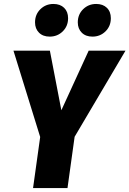

<svg xmlns="http://www.w3.org/2000/svg" viewBox="-20 -950 654 970"><path d="M357 -259 321 0H147L183 -258L48 -694H232L290 -393L428 -694H614ZM157 -837Q157 -877 184 -903.5Q211 -930 250 -930Q284 -930 304 -910.5Q324 -891 324 -858Q324 -818 297 -791.5Q270 -765 231 -765Q197 -765 177 -785Q157 -805 157 -837ZM373 -837Q373 -877 400 -903.5Q427 -930 466 -930Q500 -930 520 -910.5Q540 -891 540 -858Q540 -818 513 -791.5Q486 -765 447 -765Q413 -765 393 -785Q373 -805 373 -837Z"/></svg>

Font: Fira Sans Condensed ExtraBold
Style: Italic
Weight: 800
Width: 3
Italic angle: -8°
Designer: bBox Type GmbH & Carrois Corporate GbR & Edenspiekermann AG
Foundry: bBox Type GmbH & Carrois Corporate GbR & Edenspiekermann AG
Version: Version 4.301